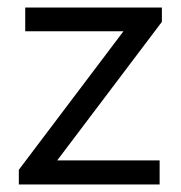

<svg xmlns="http://www.w3.org/2000/svg" viewBox="-20 -490 482 510"><path d="M30 0V-39L308 -407H47V-470H410V-432L132 -64H404V0Z"/></svg>

Font: Outfit Light
Style: Regular
Weight: 300
Designer: Rodrigo Fuenzalida
Foundry: fragTYPE
Version: Version 1.100; ttfautohint (v1.8.4.7-5d5b)